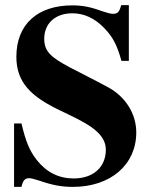

<svg xmlns="http://www.w3.org/2000/svg" viewBox="-20 -712 596 751"><path d="M484 -474V-692H454C447 -665 440 -658 422 -658C413 -658 401 -661 380 -668C334 -685 302 -691 263 -691C127 -691 44 -617 44 -490C44 -389 102 -334 215 -280C258 -259 303 -239 337 -215C371 -191 394 -163 394 -127C394 -58 345 -14 268 -14C210 -14 162 -38 124 -86C95 -123 81 -158 64 -229H35V19H64C70 -7 78 -15 94 -15C102 -15 113 -12 135 -5C184 12 221 19 265 19C413 19 513 -68 513 -194C513 -270 468 -335 404 -370C353 -398 305 -421 256 -447C176 -489 153 -512 153 -561C153 -618 194 -660 263 -660C308 -660 350 -641 386 -604C420 -569 437 -539 455 -474Z"/></svg>

Font: STIXGeneral
Style: Bold
Weight: 700
Designer: MicroPress Inc., with final additions and corrections provided by Coen Hoffman, Elsevier (retired)
Version: Version 1.1.0